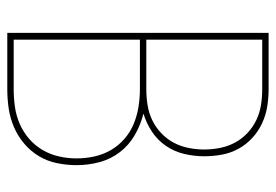

<svg xmlns="http://www.w3.org/2000/svg" viewBox="-138 -638 775 540"><g transform="rotate(90 250.0 -367.5)"><path d="M72 0V-735H230Q255 -735 279.5 -731Q304 -727 326.5 -716.5Q349 -706 367.5 -689Q386 -672 398 -650Q410 -628 414.5 -603.5Q419 -579 419 -554Q419 -526 412.5 -498Q406 -470 390 -446.5Q374 -423 350 -407Q326 -391 299 -383Q331 -375 359.5 -358.5Q388 -342 407.5 -316.5Q427 -291 435.5 -259.5Q444 -228 444 -195Q444 -168 438.5 -140.5Q433 -113 419 -89.5Q405 -66 384 -48Q363 -30 337.5 -19Q312 -8 285 -4Q258 0 230 0ZM91 -391H230Q253 -391 275 -394.5Q297 -398 317 -407.5Q337 -417 353.5 -432.5Q370 -448 380.5 -467.5Q391 -487 395.5 -509.5Q400 -532 400 -554Q400 -576 395.5 -598.5Q391 -621 380.5 -640.5Q370 -660 353.5 -675.5Q337 -691 317 -700.5Q297 -710 275 -713.5Q253 -717 230 -717H91ZM91 -18H230Q255 -18 280 -21.5Q305 -25 328 -35Q351 -45 370 -61.5Q389 -78 401.5 -99.5Q414 -121 419.5 -145.5Q425 -170 425 -195Q425 -220 419.5 -245Q414 -270 401.5 -291.5Q389 -313 370 -329.5Q351 -346 328 -355.5Q305 -365 280 -369Q255 -373 230 -373H91Z"/></g></svg>

Font: Iosevka SS18 Thin
Style: Regular
Weight: 100
Monospace: yes
Designer: Belleve Invis
Foundry: Belleve Invis
Version: Version 25.1.1; ttfautohint (v1.8.4)